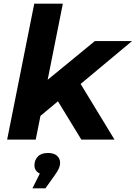

<svg xmlns="http://www.w3.org/2000/svg" viewBox="-20 -762 741 1048"><path d="M175 -108 209 -301 498 -538H701L400 -287L313 -223ZM19 0 167 -742H323L175 0ZM424 0 286 -226 395 -345 605 0ZM157 266 221 138 231 191Q200 191 184 177Q168 163 168 141Q168 112 186.5 92.5Q205 73 241 73Q275 73 291.5 88.5Q308 104 308 126Q308 142 301.5 157Q295 172 277 197L228 266Z"/></svg>

Font: Montserrat Thin
Style: Bold Italic
Weight: 700
Italic angle: -11.3°
Version: Version 9.000